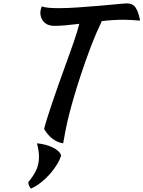

<svg xmlns="http://www.w3.org/2000/svg" viewBox="-20 -758 843 1128"><path d="M300 -606Q260 -606 238.5 -628.5Q217 -651 217 -683Q217 -691 219.5 -702Q222 -713 226 -721Q239 -715 264.5 -712.5Q290 -710 324 -710Q375 -710 439.5 -714.5Q504 -719 563 -724Q622 -729 667 -733.5Q712 -738 725 -738Q762 -738 778.5 -710.5Q795 -683 803 -637Q777 -639 751.5 -640.5Q726 -642 708 -642Q676 -642 643.5 -640Q611 -638 578 -634Q564 -605 547 -565.5Q530 -526 513.5 -483Q497 -440 482 -397.5Q467 -355 456 -321Q434 -255 417.5 -199Q401 -143 388.5 -94.5Q376 -46 367 -2Q358 42 351 84Q284 74 239 0Q247 -31 258.5 -67.5Q270 -104 285.5 -150.5Q301 -197 322 -256Q343 -315 370 -390Q380 -418 391 -448.5Q402 -479 412.5 -509Q423 -539 431.5 -567Q440 -595 446 -618Q404 -613 366.5 -609.5Q329 -606 300 -606ZM162 350Q156 345 151 333.5Q146 322 146 312Q176 277 192.5 242Q209 207 209 163Q209 128 197 84Q222 86 246.5 92.5Q271 99 290.5 108.5Q310 118 323 130.5Q336 143 339 155Q333 178 316.5 205.5Q300 233 277 260Q254 287 224.5 311Q195 335 162 350Z"/></svg>

Font: Kaushan Script
Style: Regular
Weight: 400
Designer: Pablo Impallari
Foundry: Pablo Impallari
Version: Version 1.002